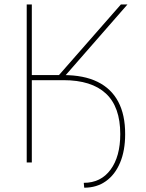

<svg xmlns="http://www.w3.org/2000/svg" viewBox="-20 -748 674 884"><path d="M155.8 -378.9V-402.3H272Q365.7 -402.3 429 -371.3Q492.2 -340.3 524.4 -279.8Q556.6 -219.2 556.2 -129.9Q556.2 -54.7 533 0.7Q509.8 56.2 467.5 86.2Q425.3 116.2 367.7 116.2L365.7 93.8Q444.3 93.8 489 33.2Q533.7 -27.3 533.7 -130.9Q533.7 -255.9 467.5 -317.4Q401.4 -378.9 272 -378.9ZM103 0V-727.5H126.5V-402.3H251.5L536.6 -727.5H566.9L262.2 -378.9H126.5V0Z"/></svg>

Font: Inter 20pt Thin
Style: Regular
Weight: 250
Version: Version 4.001;git-66647c0bb